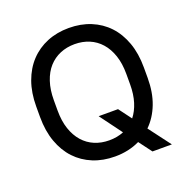

<svg xmlns="http://www.w3.org/2000/svg" viewBox="-134 -832 978 1006"><g transform="rotate(-20 355.0 -329.0)"><path d="M355 8Q288 8 233 -14.5Q178 -37 138.5 -79Q99 -121 77 -182Q55 -243 55 -321V-379Q55 -456 77 -517Q99 -578 139 -620.5Q179 -663 234 -685.5Q289 -708 355 -708Q422 -708 477 -685.5Q532 -663 571.5 -621Q611 -579 633 -518Q655 -457 655 -379V-321Q655 -240 631 -177.5Q607 -115 563 -72L655 50H547L493 -22Q431 8 355 8ZM355 -82Q400 -82 436 -97L345 -220H453L506 -149Q530 -179 543.5 -222Q557 -265 557 -321V-379Q557 -437 542 -481.5Q527 -526 500 -556.5Q473 -587 436 -602.5Q399 -618 355 -618Q311 -618 274 -602.5Q237 -587 210 -557Q183 -527 168 -482Q153 -437 153 -379V-321Q153 -263 168 -218.5Q183 -174 210 -143.5Q237 -113 274 -97.5Q311 -82 355 -82Z"/></g></svg>

Font: PT Root UI Web Medium
Style: Regular
Weight: 500
Designer: Vitaly Kuzmin
Foundry: ParaType Ltd.
Version: Version 1.001W